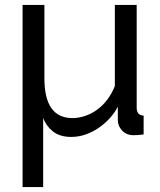

<svg xmlns="http://www.w3.org/2000/svg" viewBox="-20 -542 647 774"><path d="M71 -522H159V-226Q159 -66 272 -66Q298 -66 324 -75Q350 -84 372.5 -100.5Q395 -117 413 -141Q431 -165 443 -195V-522H531V-108Q531 -77 559 -76V0Q544 2 535 2.5Q526 3 518 3Q490 3 472.5 -15.5Q455 -34 455 -57V-112Q443 -88 423 -66Q403 -44 378.5 -27Q354 -10 325.5 0Q297 10 267 10Q221 10 193 -12.5Q165 -35 154 -67V212H71Z"/></svg>

Font: PTCRaleway Medium
Style: Regular
Weight: 500
Designer: Matt McInerney, Pablo Impallari, Rodrigo Fuenzalida
Foundry: Matt McInerney, Pablo Impallari, Rodrigo Fuenzalida
Version: Version 3.000g; ttfautohint (v1.5) -l 8 -r 28 -G 28 -x 14 -D